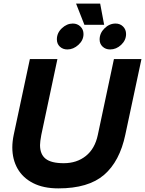

<svg xmlns="http://www.w3.org/2000/svg" viewBox="-20 -1025 801 1060"><path d="M400 -1005H533L555 -888H446ZM294 -808Q294 -843 321.5 -869Q349 -895 382 -895Q407 -895 424 -878.5Q441 -862 441 -837Q441 -803 413 -777.5Q385 -752 352 -752Q327 -752 310.5 -767.5Q294 -783 294 -808ZM530 -807Q530 -842 557 -868.5Q584 -895 618 -895Q643 -895 659.5 -878.5Q676 -862 676 -837Q676 -803 649 -777.5Q622 -752 588 -752Q563 -752 546.5 -767.5Q530 -783 530 -807ZM48 -211Q48 -244 56 -282L145 -699H297L208 -280Q201 -243 201 -224Q201 -173 232 -148.5Q263 -124 332 -124Q404 -124 454 -164Q504 -204 520 -280L609 -699H761L672 -282Q641 -134 554.5 -59.5Q468 15 302 15Q220 15 163 -14Q106 -43 77 -94Q48 -145 48 -211Z"/></svg>

Font: Prompt SemiBold
Style: Italic
Weight: 600
Italic angle: -12°
Designer: Katatrad Team
Foundry: CadsonDemak
Version: Version 1.001